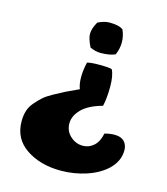

<svg xmlns="http://www.w3.org/2000/svg" viewBox="-108 -556 767 884"><g transform="rotate(15 275.5 -113.5)"><path d="M31 71Q31 44 38 21.5Q45 -1 62 -20.5Q79 -40 94.5 -54Q110 -68 141 -85Q172 -102 192 -112Q212 -122 252 -140Q243 -162 243 -196Q243 -229 252 -267Q271 -272 307 -272Q360 -272 370 -267Q384 -240 384 -187Q384 -133 375 -94Q309 -76 277.5 -44Q246 -12 246 24Q246 60 272 84Q298 108 332 108Q361 108 383.5 88Q406 68 414 28Q439 21 461 21Q492 21 507.5 37Q523 53 523 79Q523 131 480 172Q442 207 384 226Q326 245 263 245Q166 245 98.5 200Q31 155 31 71ZM231 -398Q231 -424 250 -457Q280 -472 305 -472Q351 -472 370 -457Q383 -428 383 -398Q383 -367 370 -338Q344 -326 300 -326Q276 -326 250 -338Q231 -376 231 -398Z"/></g></svg>

Font: Gorditas
Style: Bold
Weight: 700
Designer: Gustavo Dipre (gbrenda1987@gmail.com)
Foundry: Gustavo Dipre (gbrenda1987@gmail.com)
Version: Version 001.001